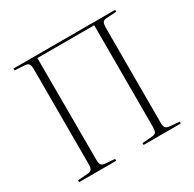

<svg xmlns="http://www.w3.org/2000/svg" viewBox="-159 -899 1080 1068"><g transform="rotate(-30 381.5 -365.0)"><path d="M55 0V-12L120 -17Q139 -19 145 -28Q151 -37 151 -63V-666Q151 -693 144.5 -703Q138 -713 119 -714L55 -718V-730H708V-718L644 -714Q625 -713 619 -703Q613 -693 613 -665V-62Q613 -37 620 -28Q627 -19 646 -17L708 -12V0H469V-12L533 -17Q552 -19 558 -28Q564 -37 564 -63V-714H199L200 -62Q200 -37 206.5 -28Q213 -19 231 -17L293 -12V0Z"/></g></svg>

Font: Display Extralight
Style: Regular
Weight: 200
Designer: Latin by Veronika Burian and Jose Scaglione. Greek by Irene Vlachou. Cyrillic by Vera Evstafieva.
Foundry: TypeTogether
Version: Version 3.002